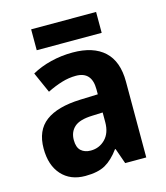

<svg xmlns="http://www.w3.org/2000/svg" viewBox="-108 -794 769 888"><g transform="rotate(-15 276.5 -350.0)"><path d="M281 -557Q380 -557 432.5 -508.5Q485 -460 485 -363V0H384L358 -74H355Q323 -30 287.5 -10Q252 10 191 10Q120 10 78.5 -36Q37 -82 37 -162Q37 -249 93 -291Q149 -333 259 -337L344 -340V-364Q344 -449 268 -449Q234 -449 199.5 -438.5Q165 -428 129 -410L85 -509Q126 -532 176.5 -544.5Q227 -557 281 -557ZM293 -251Q233 -249 207.5 -226Q182 -203 182 -164Q182 -129 199.5 -113Q217 -97 246 -97Q287 -97 315.5 -126Q344 -155 344 -207V-253ZM435 -710V-610H124V-710Z"/></g></svg>

Font: Noto Sans Devanagari UI SemiCondensed
Style: Bold
Weight: 700
Width: 4
Designer: Jelle Bosma - Monotype Design Team
Foundry: Monotype Imaging Inc.
Version: Version 2.004; ttfautohint (v1.8.4.7-5d5b)